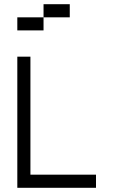

<svg xmlns="http://www.w3.org/2000/svg" viewBox="-20 -895 540 915"><path d="M437.5 0V-62.5H125V-625H62.5Q62.5 -625 62.5 0ZM312.5 -812.5V-875H187.5V-812.5H62.5V-750H187.5V-812.5Z"/></svg>

Font: Unifont
Style: Regular
Weight: 500
Version: Version 15.1.04